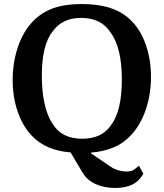

<svg xmlns="http://www.w3.org/2000/svg" viewBox="-20 -750 814 955"><path d="M731 -368Q731 -281 705 -204.5Q679 -128 631 -77Q594 -37 544.5 -16.5Q495 4 433 9V13L530 79Q566 103 611 103Q630 103 642 96.5Q654 90 671 74L693 114Q672 152 637 168.5Q602 185 554 185Q499 185 456.5 166Q414 147 391 109L331 8Q209 -1 139 -74Q93 -122 68 -194.5Q43 -267 43 -352Q43 -439 69 -516Q95 -593 143 -643Q187 -689 246 -709.5Q305 -730 387 -730Q468 -730 529.5 -710Q591 -690 634 -646Q681 -599 706 -525.5Q731 -452 731 -368ZM188 -374Q188 -295 202 -233Q216 -171 242 -134Q286 -60 389 -60Q486 -60 531 -126Q586 -196 586 -354Q586 -512 531 -587Q484 -661 384 -661Q290 -661 243 -595Q188 -528 188 -374Z"/></svg>

Font: Domine
Style: Bold
Weight: 700
Designer: Pablo Impallari, Rodrigo Fuenzalida, Brenda Gallo
Foundry: Pablo Impallari, Rodrigo Fuenzalida, Brenda Gallo
Version: Version 2.000